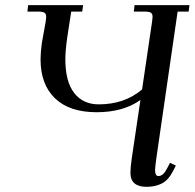

<svg xmlns="http://www.w3.org/2000/svg" viewBox="-20 -722 759 749"><path d="M86.9 -676.8 89.8 -702.1H304.2L300.8 -676.8H257.8L242.2 -575.2Q234.9 -522.9 234.9 -491.2Q234.9 -403.8 269.3 -359.4Q303.7 -314.9 365.2 -314.9Q465.8 -314.9 534.2 -373L573.2 -637.2Q575.2 -650.9 575.2 -655.8Q575.2 -668.5 568.4 -672.6Q561.5 -676.8 543 -676.8H502L504.9 -702.1H719.2L715.8 -676.8H672.9L589.8 -104Q585 -68.8 585 -58.1Q585 -35.2 598.1 -35.2Q616.7 -35.2 631.8 -64.9L643.1 -86.9L666 -76.2L654.8 -54.2Q636.7 -19 611.1 -6.1Q585.4 6.8 551.8 6.8Q488.8 6.8 488.8 -47.9Q488.8 -68.4 494.1 -105L527.8 -332Q460.9 -284.2 356.9 -284.2Q251 -284.2 194.6 -338.4Q138.2 -392.6 138.2 -490.2Q138.2 -516.6 143.1 -553.2L158.2 -637.2Q160.2 -650.9 160.2 -655.8Q160.2 -668.5 153.3 -672.6Q146.5 -676.8 127.9 -676.8Z"/></svg>

Font: Dihjauti
Style: Bold Italic
Weight: 700
Italic angle: -9°
Designer: T. Christopher White
Version: Version 3.0.0